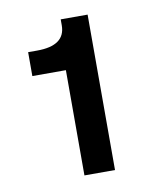

<svg xmlns="http://www.w3.org/2000/svg" viewBox="-60 -904 466 556"><g transform="rotate(-10 173.0 -625.5)"><path d="M45.9 -707V-777.3H72.3Q155.3 -777.3 155.3 -836.9V-854.5H234.4V-397.5H144.5V-707Z"/></g></svg>

Font: Gothic A1
Style: Bold
Weight: 700
Version: Version 2.50